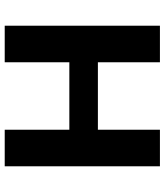

<svg xmlns="http://www.w3.org/2000/svg" viewBox="38 -736 698 814"><g transform="rotate(90 387.0 -329.0)"><path d="M530 0V-658H685V0ZM89 0V-658H244V0ZM134 -274V-395H624V-274Z"/></g></svg>

Font: Ysabeau SC ExtraBold
Style: Regular
Weight: 800
Designer: Christian Thalmann (Catharsis Fonts)
Version: Version 2.001;gftools[0.9.30]; featfreeze: smcp